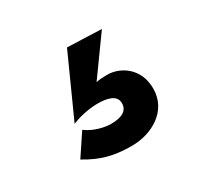

<svg xmlns="http://www.w3.org/2000/svg" viewBox="-83 -175 559 535"><g transform="rotate(-30 196.5 93.0)"><path d="M184 -71 96 124C131 109 169 107 178 107C209 107 239 113 239 140C239 164 219 175 184 175C165 175 131 168 106 149L60 218C108 247 148 257 204 257C267 257 335 221 335 148C335 82 284 51 244 51C231 51 219 51 207 54L294 -67Z"/></g></svg>

Font: Jost
Style: Bold
Weight: 700
Version: Version 3.710